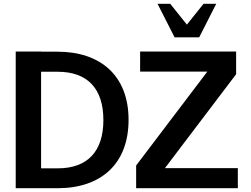

<svg xmlns="http://www.w3.org/2000/svg" viewBox="-20 -994 1323 1014"><path d="M285 -615C443 -615 526 -525 526 -360C526 -195 443 -105 285 -105H197V-615ZM284 0C513 0 659 -128 659 -361C659 -597 508 -721 284 -721H197V-722H63V0ZM1236 -106H851L1227 -602V-722H720V-616H1075L699 -120V0H1236ZM1032 -797 1122 -974H1055L967 -864L879 -974H812L902 -797Z"/></svg>

Font: Perun SemiBold
Style: Regular
Weight: 600
Foundry: Copyright (c) Stefan Peev, Context Ltd, 2016
Version: Version 1.089